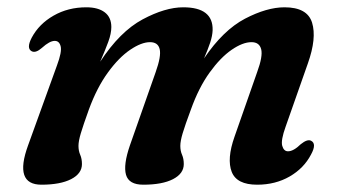

<svg xmlns="http://www.w3.org/2000/svg" viewBox="-20 -494 928 526"><path d="M336 -96 406.5 -296.5Q422 -340 417.5 -359.2Q413 -378.5 391 -378.5Q367.5 -378.5 336.5 -357.5Q305.5 -336.5 275.5 -295.2Q245.5 -254 223.5 -194Q208 -151 201.5 -129.2Q195 -107.5 195 -94.5Q195 -80.5 199.8 -69.8Q204.5 -59 204.5 -44.5Q204.5 -18.5 174.8 -3.2Q145 12 93.5 12Q17.5 12 57 -96L136 -314.5Q150 -352 146.2 -367Q142.5 -382 130 -382Q116 -382 95 -363Q78 -348 67 -353.5Q51.5 -361.5 67 -391Q87 -428.5 126.8 -451.2Q166.5 -474 216.5 -474Q249 -474 267 -460.2Q285 -446.5 285 -420Q285 -402 276.5 -379Q268 -356 254.5 -325Q308.5 -407.5 370.5 -440.8Q432.5 -474 482 -474Q564 -474 562.5 -411.5Q562 -396 555.8 -377.2Q549.5 -358.5 539 -334Q591.5 -411.5 651.2 -442.8Q711 -474 759.5 -474Q822 -474 835 -431.8Q848 -389.5 823.5 -320.5L762.5 -147Q749 -109.5 753.2 -94.5Q757.5 -79.5 769 -79.5Q784 -79.5 804 -99Q822 -113.5 832 -108.5Q848.5 -100.5 832 -70.5Q812.5 -33 773.5 -10.5Q734.5 12 684.5 12Q628.5 12 614.8 -23.2Q601 -58.5 622.5 -119.5L684.5 -296.5Q700.5 -340 695.5 -359.2Q690.5 -378.5 669 -378.5Q645 -378.5 614.5 -357.5Q584 -336.5 554.2 -295.2Q524.5 -254 503 -194Q487 -151 480.5 -129.2Q474 -107.5 474 -94.5Q474 -80.5 478.8 -69.8Q483.5 -59 483.5 -44.5Q483.5 -18.5 454 -3.2Q424.5 12 372.5 12Q333 12 325.2 -15.2Q317.5 -42.5 336 -96Z"/></svg>

Font: Fraunces 9pt SemiBold
Style: Italic
Weight: 600
Italic angle: -16°
Version: Version 1.000;[b76b70a41]